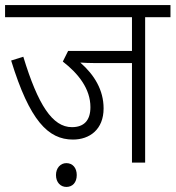

<svg xmlns="http://www.w3.org/2000/svg" viewBox="-20 -642 693 758"><path d="M553 -574H653V-622H0V-574H501V-441H249L228 -399C290 -351 337 -291 337 -219C337 -166 311 -140 264 -140C187 -140 130 -228 72 -418L24 -403C97 -166 170 -91 268 -91C334 -91 389 -131 389 -214C389 -287 352 -347 297 -395C313 -394 333 -393 355 -393H501V0H553ZM201 49C201 78 219 96 242 96C266 96 283 79 283 49C283 21 267 2 242 2C219 2 201 21 201 49Z"/></svg>

Font: Noto Sans SemiCondensed Light
Style: Regular
Weight: 300
Width: 4
Designer: Monotype Design Team
Foundry: Monotype Imaging Inc.
Version: Version 2.013